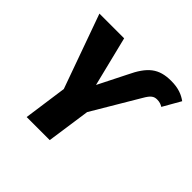

<svg xmlns="http://www.w3.org/2000/svg" viewBox="-175 -892 1071 1071"><g transform="rotate(45 360.5 -356.5)"><path d="M170 0H352L389 -258L552 -533C575 -573 590 -584 616 -584C635 -584 648 -579 661 -571L721 -676C692 -697 656 -713 598 -713C500 -713 451 -673 400 -565L317 -400L244 -695H49L206 -257Z"/></g></svg>

Font: Fira Sans ExtraBold
Style: Italic
Weight: 800
Italic angle: -8°
Designer: bBox Type GmbH & Carrois Corporate GbR & Edenspiekermann AG
Foundry: bBox Type GmbH & Carrois Corporate GbR & Edenspiekermann AG
Version: Version 4.301;PS 004.301;hotconv 1.0.88;makeotf.lib2.5.64775